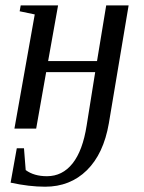

<svg xmlns="http://www.w3.org/2000/svg" viewBox="-20 -479 536 715"><path d="M459 -459 385.3 -19.5Q365.7 93.8 303.5 155Q241.2 216.3 147.9 216.3Q88.9 216.3 19.5 201.2L42.5 73.2H69.3L75.7 154.3Q106.4 177.2 154.8 177.2Q212.4 177.2 250.2 129.6Q288.1 82 302.7 -11.7L334.5 -210.4H151.9L114.7 0H33.7L109.4 -425.3L53.2 -437L57.1 -459H196.3L159.2 -251.5H341.3L375.5 -459Z"/></svg>

Font: Tinos
Style: Italic
Weight: 400
Italic angle: -16.333°
Designer: Steve Matteson
Foundry: Monotype Imaging Inc.
Version: Version 1.32